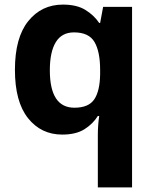

<svg xmlns="http://www.w3.org/2000/svg" viewBox="-20 -576 673 836"><path d="M406 11Q406 -31 412 -71H406Q385 -37 348 -13.5Q311 10 251 10Q159 10 102 -61.5Q45 -133 45 -272Q45 -412 103 -484Q161 -556 254 -556Q314 -556 351.5 -533Q389 -510 412 -476H416L429 -546H555V240H406ZM304 -107Q366 -107 390.5 -143.5Q415 -180 416 -253V-271Q416 -351 391.5 -393Q367 -435 302 -435Q249 -435 223 -392.5Q197 -350 197 -270Q197 -107 304 -107Z"/></svg>

Font: Noto Sans Hanifi Rohingya
Style: Bold
Weight: 700
Designer: Monotype Design Team and DaltonMaag
Foundry: Google LLC
Version: Version 2.102; ttfautohint (v1.8.4.7-5d5b)